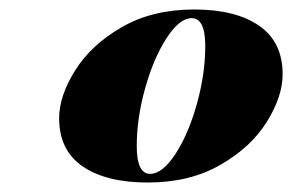

<svg xmlns="http://www.w3.org/2000/svg" viewBox="-20 -742 610 401"><path d="M385.7 -722.2Q472.2 -722.2 521.2 -688.2Q570.3 -654.3 570.3 -586.9Q570.3 -540.5 537.1 -487.3Q503.9 -434.1 439.9 -397.5Q376 -360.8 288.6 -360.8Q201.7 -360.8 152.6 -394.5Q103.5 -428.2 103.5 -495.1Q103.5 -541.5 137 -595Q170.4 -648.4 234.4 -685.3Q298.3 -722.2 385.7 -722.2ZM265.6 -437Q265.6 -378.9 293.5 -378.9Q319.3 -378.9 346.4 -420.4Q373.5 -461.9 391.1 -524.7Q408.7 -587.4 408.7 -646Q408.7 -704.1 380.4 -704.1Q355 -704.1 327.9 -662.4Q300.8 -620.6 283.2 -557.9Q265.6 -495.1 265.6 -437Z"/></svg>

Font: TypoPRO Playfair Display
Style: Italic
Weight: 900
Italic angle: -14°
Designer: Claus Eggers Sørensen
Foundry: Claus Eggers Sørensen
Version: Version 1.004;PS 001.004;hotconv 1.0.70;makeotf.lib2.5.58329